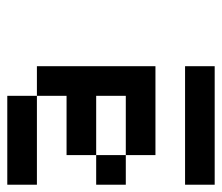

<svg xmlns="http://www.w3.org/2000/svg" viewBox="-62 -978 623 540"><g transform="rotate(-90 250.0 -708.5)"><path d="M0 -416.7V-500H333.3V-416.7ZM0 -666.7V-750H83.3V-666.7ZM0 -916.7V-1000H250V-916.7ZM83.3 -583.3V-666.7H250V-750H83.3V-833.3H250V-916.7H333.3V-583.3Z"/></g></svg>

Font: GalmuriMono11 Regular
Style: Regular
Weight: 400
Designer: Lee Minseo (quiple)
Version: Version 2.399;hotconv 1.1.1;makeotfexe 2.6.0 DEVELOPMENT